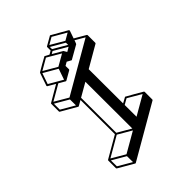

<svg xmlns="http://www.w3.org/2000/svg" viewBox="-281 -1080 1293 1293"><g transform="rotate(-45 366.0 -433.5)"><path d="M233.9 75.2H231.9V74.7L230.5 74.2L120.1 10.3Q117.2 8.3 116.7 4.4V-68.4Q117.2 -71.8 120.1 -73.2L273.9 -162.1L272.9 -488.8L235.4 -467.3Q234.9 -466.8 234.1 -466.6Q233.4 -466.3 232.4 -466.3Q230.5 -466.3 229.5 -467.3L118.7 -531.2Q115.2 -533.2 115.2 -537.1V-609.9Q115.7 -613.3 118.7 -614.7L233.4 -681.6L181.2 -711.9Q177.7 -714.4 177.7 -717.8Q177.7 -718.8 193.6 -764.4Q209.5 -810.1 209.5 -810.5L210.9 -812.5Q211.4 -813.5 260 -841.3Q308.6 -869.1 310.1 -869.1Q312 -869.1 341.3 -852.1L366.2 -866.7V-900.9H366.7L367.2 -902.3Q369.1 -904.3 369.6 -904.3Q433.6 -941.9 435.5 -941.9Q437.5 -941.9 549.3 -877L549.8 -876H550.3L551.3 -875L551.8 -873H552.2V-869.1L533.2 -814.5L612.3 -768.6Q612.8 -768.6 612.8 -768.1H613.3L613.8 -767.1H614.3L614.7 -766.1L615.2 -763.7H615.7V-690.9Q615.7 -687 612.3 -685.1L458.5 -596.2L459.5 -269.5Q499 -292 500.5 -292Q502.4 -292 558.3 -259.5Q614.3 -227.1 614.7 -226.6V-226.1L615.7 -225.6L616.2 -224.6V-224.1H616.7V-223.1L617.2 -222.2V-148.9Q617.2 -145.5 613.8 -143.6L236.8 74.2Q236.3 74.7 235.6 75Q234.9 75.2 233.9 75.2ZM460 -142.1 597.2 -221.2 500.5 -277.8 459.5 -254.4ZM482.9 -842.3 532.7 -871.1 435.5 -927.2 386.2 -898.9ZM476.6 -810.1 476.1 -831.1 379.4 -887.2V-866.7ZM438.5 -780.3 469.7 -798.8 373 -855 354.5 -844.2Q423.3 -804.2 424.1 -803.7Q424.8 -803.2 425.3 -802.5Q425.8 -801.8 438.5 -780.3ZM325.7 -752 406.7 -798.3 310.1 -855 229 -808.1ZM291 -663.6 317.9 -741.2 219.2 -798.3 192.4 -720.7ZM225.6 -484.4 225.1 -541.5 128.4 -597.7V-541ZM231.9 -552.7 595.7 -762.7 528.8 -801.8Q520 -776.4 518.1 -774.9Q422.4 -719.7 420.9 -719.7H420.4Q418.5 -719.7 389.2 -736.8L363.8 -722.2L364.3 -689.9Q363.8 -686 360.8 -684.1L296.9 -647.5L294.4 -647Q293.5 -647 292.7 -647.2Q292 -647.5 291.7 -647.7Q291.5 -647.9 247.1 -673.8L135.3 -609.4ZM227.1 57.1 226.6 0 129.9 -56.2 130.4 0.5ZM233.4 -11.2 377.4 -94.2 280.3 -150.9 136.7 -67.9ZM383.8 -106 382.8 -552.2 286.1 -496.6 287.1 -162.1Z"/></g></svg>

Font: 3D Isometric
Style: Bold
Weight: 700
Designer: GGBotNet
Foundry: GGBotNet
Version: 1.14